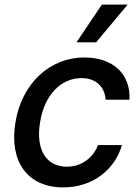

<svg xmlns="http://www.w3.org/2000/svg" viewBox="-20 -802 608 833"><path d="M254.3 11C382.8 11 478.3 -66.4 509.2 -172.6H405.5C382.1 -113.6 330.6 -78.8 269.9 -78.8C179.7 -78.8 133.9 -153.8 154.1 -272.7C172.6 -389.6 244.3 -463.1 333.5 -463.1C400.9 -463.1 435.4 -420.5 438.2 -369.3H541.5C547.9 -479.4 470.9 -552.6 346.9 -552.6C192.8 -552.6 73.5 -436.8 46.9 -270.2C19.2 -105.8 95.9 11 254.3 11ZM311.8 -618.3H397L533.7 -782H421.9Z"/></svg>

Font: Margiela Sans Medium
Style: Italic
Weight: 500
Italic angle: -9.39999°
Designer: Stefan Endress, Andreas Faust
Version: Version 1.100;FEAKit 1.0